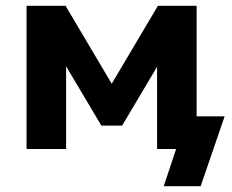

<svg xmlns="http://www.w3.org/2000/svg" viewBox="-20 -516 805 665"><path d="M547 129 590 0H524V-113H758L675 129ZM72 0V-496H207L367 -226L527 -496H661V0H524V-310H539L403 -81H331L195 -310H209V0Z"/></svg>

Font: Nunito Sans 10pt ExtraBold
Style: Regular
Weight: 800
Designer: Vernon Adams
Foundry: Vernon Adams
Version: Version 3.101;gftools[0.9.27]